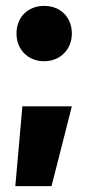

<svg xmlns="http://www.w3.org/2000/svg" viewBox="-20 -521 301 652"><path d="M130 -313C184 -313 224 -353 224 -407C224 -463 185 -501 130 -501C75 -501 36 -463 36 -407C36 -353 75 -313 130 -313ZM32 111H155L224 -160H56Z"/></svg>

Font: Arthouse Owned Black
Style: Regular
Weight: 900
Designer: Jeremy Tribby
Foundry: Tribby Type
Version: Version 1.000;PS 001.000;hotconv 1.0.88;makeotf.lib2.5.64775